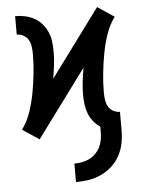

<svg xmlns="http://www.w3.org/2000/svg" viewBox="-53 -580 606 827"><g transform="rotate(-5 250.0 -166.5)"><path d="M242 205V125Q258 125 275 122Q292 119 307 111.5Q322 104 334 92Q346 80 353.5 65Q361 50 364 33.5Q367 17 367 0V-24Q350 -35 337 -51.5Q324 -68 317 -87Q310 -106 307.5 -126.5Q305 -147 305 -168Q305 -197 308.5 -225.5Q312 -254 317 -283L102 8L66 -16L30 -40Q54 -73 67.5 -113Q81 -153 88.5 -194Q96 -235 100.5 -277Q105 -319 105 -360Q105 -376 103 -391.5Q101 -407 94 -420.5Q87 -434 73 -442Q59 -450 43 -450V-530Q65 -530 86 -525.5Q107 -521 126 -510.5Q145 -500 159 -483.5Q173 -467 181.5 -447Q190 -427 192.5 -405.5Q195 -384 195 -362Q195 -333 191.5 -304.5Q188 -276 183 -247L398 -538L434 -514L470 -490Q446 -457 432.5 -417Q419 -377 411.5 -336Q404 -295 399.5 -253Q395 -211 395 -170Q395 -154 397 -138.5Q399 -123 406 -109.5Q413 -96 427 -88Q441 -80 457 -80V0Q457 28 451.5 56Q446 84 432.5 109Q419 134 398 153Q377 172 351.5 184Q326 196 298 200.5Q270 205 242 205Z"/></g></svg>

Font: Iosevka Slab Medium
Style: Regular
Weight: 500
Monospace: yes
Designer: Belleve Invis
Foundry: Belleve Invis
Version: Version 11.1.1; ttfautohint (v1.8.3)